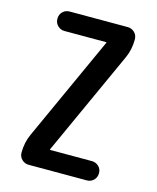

<svg xmlns="http://www.w3.org/2000/svg" viewBox="-110 -807 721 884"><g transform="rotate(15 250.0 -365.0)"><path d="M84 -134.8 311.5 -634.8V-635.7V-637.7H111.3Q92.8 -637.7 79.1 -650.9Q65.4 -664.1 65.4 -684.1Q65.4 -704.1 78.6 -717.3Q91.8 -730.5 111.3 -730.5H388.7Q407.2 -730.5 420.9 -717.3Q434.6 -704.1 434.6 -683.6Q434.6 -635.7 416 -594.7L188.5 -94.7V-93.8V-91.8H388.7Q407.2 -91.8 420.9 -79.1Q434.6 -66.4 434.6 -46.4Q434.6 -26.4 421.4 -13.2Q408.2 0 388.7 0H111.3Q92.8 0 79.1 -13.2Q65.4 -26.4 65.4 -45.9Q65.4 -93.8 84 -134.8Z"/></g></svg>

Font: Rounded Mgen+ 1m medium
Style: Regular
Weight: 500
Designer: [Source Han Sans]
Ryoko NISHIZUKA  (kana & ideographs); Paul D. Hunt (Latin, Greek & Cyrillic); Wenlong ZHANG  (bopomofo
Version: Version 1.059.20150602